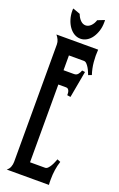

<svg xmlns="http://www.w3.org/2000/svg" viewBox="-160 -870 564 912"><g transform="rotate(20 122.5 -413.5)"><path d="M6.3 0Q17.6 -8.3 22.2 -20.8Q26.9 -33.2 26.9 -46.4V-639.6Q26.9 -652.3 21.7 -663.3Q16.6 -674.3 8.8 -683.6H219.7Q217.3 -652.8 220.2 -621.3Q223.1 -589.8 232.9 -560.1L216.3 -553.7Q213.9 -559.6 210 -569.1Q206.1 -578.6 200.7 -587.6Q195.3 -596.7 188.7 -603.5Q182.1 -610.4 174.3 -610.4H98.6V-535.6H151.4Q164.1 -535.6 171.1 -544.4Q178.2 -553.2 182.1 -564.5L197.3 -562.5L172.9 -427.7L155.8 -430.2Q155.8 -435.1 155.5 -440.7Q155.3 -446.3 153.3 -451.4Q151.4 -456.5 147.7 -460Q144 -463.4 137.7 -463.4H98.6V-70.3H174.3Q182.1 -70.3 188.7 -77.1Q195.3 -84 200.7 -93.3Q206.1 -102.5 210 -112.3Q213.9 -122.1 216.3 -127.9L232.9 -121.1Q225.6 -99.1 222.2 -75.7Q218.8 -52.2 218.8 -28.8Q218.8 -21.5 218.8 -14.2Q218.8 -6.8 219.7 0ZM123.5 -771.5Q137.7 -771.5 149.7 -783.2Q161.6 -794.9 167.5 -813.5L202.1 -827.1Q202.6 -824.7 202.6 -821.5Q202.6 -818.4 202.6 -815.4Q202.6 -792.5 196.3 -772.2Q189.9 -752 179.2 -736.6Q168.5 -721.2 153.6 -712.4Q138.7 -703.6 122.1 -703.6Q105 -703.6 90.3 -712.4Q75.7 -721.2 64.7 -736.6Q53.7 -752 47.4 -772.2Q41 -792.5 41 -815.4Q41 -818.4 41 -821Q41 -823.7 42 -827.1L79.1 -813.5Q85.9 -794.9 97.7 -783.2Q109.4 -771.5 123.5 -771.5Z"/></g></svg>

Font: XAYAX
Style: Regular
Weight: 400
Designer: Peter Wiegel
Foundry: Peter Wiegel
Version: Version 1.000 2009 initial release